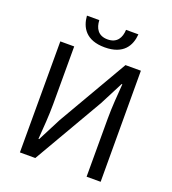

<svg xmlns="http://www.w3.org/2000/svg" viewBox="-150 -953 955 1066"><g transform="rotate(20 328.0 -420.5)"><path d="M90 0H181L420 -412L491 -550H495C490 -484 484 -412 484 -344V0H567L566 -656H475L236 -244L165 -106H161C166 -173 172 -247 172 -315V-656H90ZM332 -709C443 -709 479 -773 484 -841H411C409 -794 388 -756 332 -756C276 -756 255 -794 253 -841H180C185 -773 221 -709 332 -709Z"/></g></svg>

Font: DAIFUKU Sans
Style: Regular
Weight: 400
Designer: Original font ‘Source Han Sans JP’ : Paul D. Hunt
Foundry: Daifuku
Version: Version 1.000